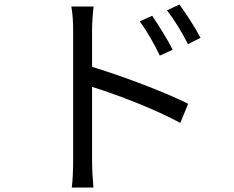

<svg xmlns="http://www.w3.org/2000/svg" viewBox="-20 -790 1040 853"><path d="M656 -720 601 -695C634 -650 665 -595 690 -543L747 -569C724 -616 681 -683 656 -720ZM777 -770 722 -744C756 -700 788 -647 815 -594L871 -622C847 -668 803 -735 777 -770ZM305 -75C305 -38 303 11 299 43H395C392 11 389 -43 389 -75V-404C500 -370 673 -303 781 -244L816 -329C710 -382 521 -453 389 -493V-657C389 -687 392 -730 396 -761H297C303 -730 305 -685 305 -657C305 -573 305 -131 305 -75Z"/></svg>

Font: Noto Sans CJK JP
Style: Regular
Weight: 400
Designer: Ryoko NISHIZUKA 西塚涼子 (kana, bopomofo & ideographs); Paul D. Hunt (Latin, Greek & Cyrillic); Sandoll Communications 산돌커뮤니
Foundry: Adobe
Version: Version 2.004;hotconv 1.0.118;makeotfexe 2.5.65603